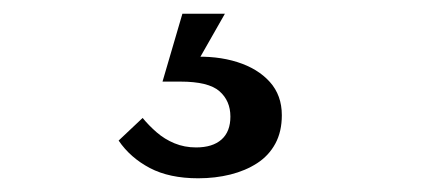

<svg xmlns="http://www.w3.org/2000/svg" viewBox="-20 -24 640 280"><path d="M308 -4 267 68 258 59Q296 57 326 66.5Q356 76 373.5 95.5Q391 115 391 144Q391 168 381.5 185.5Q372 203 355 214Q338 225 316 230.5Q294 236 269 236Q227 236 198.5 221Q170 206 153 181L188 148Q197 159 208.5 169Q220 179 234.5 185Q249 191 266 191Q290 191 303 179.5Q316 168 316 146Q316 123 300 109Q284 95 243 95H217L246 -4Z"/></svg>

Font: Roboto Serif 28pt
Style: Regular
Weight: 400
Designer: Greg Gazdowicz
Foundry: Commercial Type
Version: Version 1.008